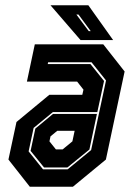

<svg xmlns="http://www.w3.org/2000/svg" viewBox="-20 -708 504 728"><path d="M93 0 12 -103 42.5 -245.5 167 -348.5H292L296.5 -368L272.5 -398.5H82L112 -540H371.5L452.5 -437L381.5 -103L256.5 0ZM143 -66H236.5L325.5 -139L382 -403L327 -472H162.5L161 -465H323L374.5 -401L349 -283H180.5L107.5 -223L88.5 -134ZM147 -73 96 -136 114 -220.5 181 -276H347.5L319 -141L235.5 -73ZM192 -141.5H217.5L254.5 -172L263 -212H197L171.5 -191L167.5 -172ZM409 -556H285.5L171.5 -688H315ZM324 -590 277.5 -653H269.5L316.5 -590Z"/></svg>

Font: Tourney Condensed ExtraBold
Style: Italic
Weight: 800
Width: 3
Italic angle: -12°
Designer: Tyler Finck
Foundry: Etcetera Type Co
Version: Version 1.010; ttfautohint (v1.8.3)